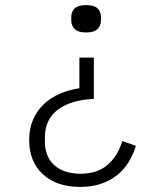

<svg xmlns="http://www.w3.org/2000/svg" viewBox="-20 -543 640 757"><path d="M296 194Q203 194 149 144Q95 94 95 9Q95 -36 110.5 -71.5Q126 -107 153 -132.5Q180 -158 216 -173.5Q252 -189 293 -195V-316H350V-153Q259 -149 208 -110.5Q157 -72 157 -1V15Q157 75 194.5 108.5Q232 142 298 142Q363 142 404 107Q445 72 462 13L516 32Q505 67 486.5 97Q468 127 440.5 148.5Q413 170 377 182Q341 194 296 194ZM319 -415Q288 -415 274.5 -428.5Q261 -442 261 -462V-476Q261 -497 274.5 -510Q288 -523 319 -523Q351 -523 364.5 -510Q378 -497 378 -476V-462Q378 -442 364.5 -428.5Q351 -415 319 -415Z"/></svg>

Font: IBM Plex Mono Light
Style: Regular
Weight: 300
Monospace: yes
Designer: Mike Abbink, Paul van der Laan, Pieter van Rosmalen
Foundry: Bold Monday
Version: Version 2.3